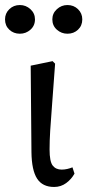

<svg xmlns="http://www.w3.org/2000/svg" viewBox="-24 -730 347 763"><path d="M191 13Q145 13 123.5 -20Q102 -53 101 -125L98 -469L185 -487L195 -477Q188 -378 183 -315Q178 -252 175.5 -211Q173 -170 173 -136Q173 -88 185.5 -72Q198 -56 221 -56Q232 -56 243 -58.5Q254 -61 264 -65L272 -40Q260 -18 239 -2.5Q218 13 191 13ZM55 -596Q30 -596 13 -612Q-4 -628 -4 -653Q-4 -677 13 -693.5Q30 -710 55 -710Q79 -710 97 -693.5Q115 -677 115 -653Q115 -628 97 -612Q79 -596 55 -596ZM244 -596Q220 -596 202 -612Q184 -628 184 -653Q184 -677 202 -693.5Q220 -710 244 -710Q269 -710 286 -693.5Q303 -677 303 -653Q303 -628 286 -612Q269 -596 244 -596Z"/></svg>

Font: Source Serif 4
Style: Regular
Weight: 400
Designer: Frank Grießhammer
Foundry: Adobe
Version: Version 4.005;hotconv 1.1.0;makeotfexe 2.6.0